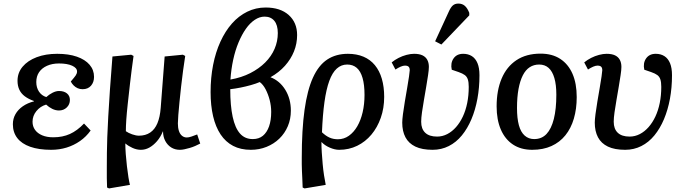

<svg xmlns="http://www.w3.org/2000/svg" viewBox="-20 -824 3830 1074"><path d="M266 14Q197 14 149 -3Q101 -20 76.5 -52Q52 -84 52 -129Q52 -160 66.5 -185.5Q81 -211 107.5 -229.5Q134 -248 170 -257V-259Q139 -270 118.5 -285.5Q98 -301 88 -322.5Q78 -344 78 -372Q78 -417 106.5 -451Q135 -485 185 -504Q235 -523 300 -523Q364 -523 410 -507Q456 -491 481 -462Q506 -433 506 -394Q506 -364 489 -344.5Q472 -325 442 -325Q427 -325 414.5 -330.5Q402 -336 392 -346Q382 -356 376 -368Q396 -391 403.5 -402Q411 -413 411 -424Q411 -444 383.5 -456.5Q356 -469 310 -469Q272 -469 243 -456Q214 -443 198.5 -420Q183 -397 183 -365Q183 -334 198 -311.5Q213 -289 239 -281Q254 -295 273.5 -305Q293 -315 310 -315Q338 -315 354.5 -301.5Q371 -288 371 -265Q371 -240 353.5 -223Q336 -206 310 -206Q291 -206 272.5 -215Q254 -224 238 -239Q205 -229 183.5 -202.5Q162 -176 162 -143Q162 -117 176 -97.5Q190 -78 216 -67Q242 -56 278 -56Q330 -56 371 -74.5Q412 -93 450 -133L487 -94Q462 -59 427.5 -35Q393 -11 352.5 1.5Q312 14 266 14Z M590 230 579 225Q578 199 577.5 172.5Q577 146 577.5 111.5Q578 77 578 30Q578 -4 580 -54.5Q582 -105 585.5 -171.5Q589 -238 595 -322.5Q601 -407 609 -508L714 -518L727 -511Q715 -425 707.5 -358.5Q700 -292 694.5 -242Q689 -192 686.5 -155Q684 -118 684 -90Q698 -80 719.5 -72.5Q741 -65 757 -65Q794 -65 820 -82.5Q846 -100 860.5 -134.5Q875 -169 879 -221L901 -508L1003 -518L1016 -511Q1010 -473 1004 -428.5Q998 -384 993 -339Q988 -294 984 -253.5Q980 -213 977.5 -181.5Q975 -150 975 -134Q975 -110 980.5 -92.5Q986 -75 997.5 -65Q1009 -55 1025 -55Q1036 -55 1052 -60.5Q1068 -66 1083 -72L1100 -21Q1087 -14 1072 -7.5Q1057 -1 1041.5 3.5Q1026 8 1012 11Q998 14 986 14Q959 14 938 1Q917 -12 904.5 -35.5Q892 -59 892 -89H891Q878 -57 858 -34Q838 -11 815.5 1.5Q793 14 768 14Q745 14 721.5 3.5Q698 -7 682 -21H681Q681 5 683.5 38Q686 71 690 105.5Q694 140 698.5 168Q703 196 707 210Z M1383 14Q1326 14 1284 -8Q1242 -30 1214 -72Q1186 -114 1172 -174Q1158 -234 1158 -309Q1158 -389 1172 -460.5Q1186 -532 1213 -591Q1240 -650 1277.5 -692.5Q1315 -735 1363 -758.5Q1411 -782 1466 -782Q1548 -782 1595 -740Q1642 -698 1642 -628Q1642 -580 1624.5 -536.5Q1607 -493 1574 -456Q1541 -419 1493 -392Q1545 -372 1576 -321.5Q1607 -271 1607 -205Q1607 -158 1590 -118Q1573 -78 1542.5 -48.5Q1512 -19 1471 -2.5Q1430 14 1383 14ZM1394 -46Q1428 -46 1450.5 -64.5Q1473 -83 1485 -117Q1497 -151 1497 -198Q1497 -232 1488.5 -264.5Q1480 -297 1466 -324Q1452 -351 1433 -365Q1412 -356 1383.5 -348Q1355 -340 1325 -334Q1295 -328 1268 -325Q1268 -233 1281.5 -170.5Q1295 -108 1322.5 -77Q1350 -46 1394 -46ZM1269 -379Q1331 -390 1380 -415Q1429 -440 1463.5 -474.5Q1498 -509 1516 -551Q1534 -593 1534 -639Q1534 -684 1514.5 -707.5Q1495 -731 1460 -731Q1432 -731 1405 -713Q1378 -695 1355.5 -663Q1333 -631 1314.5 -587Q1296 -543 1284.5 -490Q1273 -437 1269 -379Z M1684 230 1673 225Q1672 197 1671 174.5Q1670 152 1669 132.5Q1668 113 1668 95.5Q1668 78 1668 59Q1668 -98 1683.5 -209Q1699 -320 1730.5 -389.5Q1762 -459 1810.5 -491Q1859 -523 1926 -523Q1975 -523 2013 -507Q2051 -491 2077 -459.5Q2103 -428 2116 -383Q2129 -338 2129 -282Q2129 -219 2110 -165Q2091 -111 2057.5 -71Q2024 -31 1978 -8.5Q1932 14 1877 14Q1853 14 1825 2Q1797 -10 1779 -29H1778Q1778 -2 1780 29.5Q1782 61 1785 94Q1788 127 1792.5 156.5Q1797 186 1802 210ZM1870 -45Q1904 -45 1931.5 -64.5Q1959 -84 1978.5 -117.5Q1998 -151 2008.5 -196Q2019 -241 2019 -293Q2019 -350 2008 -388Q1997 -426 1975.5 -444.5Q1954 -463 1922 -463Q1889 -463 1864 -440.5Q1839 -418 1822 -371.5Q1805 -325 1795 -253.5Q1785 -182 1781 -84Q1802 -64 1823 -54.5Q1844 -45 1870 -45Z M2400 14Q2341 14 2303.5 -4Q2266 -22 2248 -56Q2230 -90 2230 -138Q2230 -154 2234 -185.5Q2238 -217 2244.5 -255.5Q2251 -294 2257.5 -331.5Q2264 -369 2268 -396.5Q2272 -424 2272 -431Q2272 -445 2265.5 -451Q2259 -457 2245 -457Q2235 -457 2221 -451Q2207 -445 2192 -435L2171 -475Q2188 -489 2209.5 -500Q2231 -511 2254 -517Q2277 -523 2296 -523Q2325 -523 2343 -514.5Q2361 -506 2370 -489.5Q2379 -473 2379 -450Q2379 -433 2374.5 -403.5Q2370 -374 2364 -338Q2358 -302 2351.5 -265Q2345 -228 2340.5 -196Q2336 -164 2336 -143Q2336 -103 2358.5 -81.5Q2381 -60 2425 -60Q2455 -60 2482 -74Q2509 -88 2531 -113Q2553 -138 2569 -172Q2585 -206 2593.5 -248Q2602 -290 2602 -338Q2602 -364 2597 -379.5Q2592 -395 2580 -404Q2568 -413 2545 -421L2507 -434Q2499 -471 2517 -497Q2535 -523 2571 -523Q2599 -523 2619.5 -510Q2640 -497 2651 -470.5Q2662 -444 2662 -403Q2662 -334 2650.5 -271.5Q2639 -209 2617 -157Q2595 -105 2563.5 -66.5Q2532 -28 2490.5 -7Q2449 14 2400 14ZM2449 -575 2414 -593 2490 -758Q2501 -783 2513 -793.5Q2525 -804 2544 -804Q2566 -804 2580.5 -791Q2595 -778 2605 -752V-738Z M2957 14Q2894 14 2849.5 -15.5Q2805 -45 2781.5 -99.5Q2758 -154 2758 -229Q2758 -318 2786 -384.5Q2814 -451 2869 -487.5Q2924 -524 3004 -524Q3069 -524 3114 -494.5Q3159 -465 3182.5 -411Q3206 -357 3206 -281Q3206 -215 3190 -160.5Q3174 -106 3142.5 -67Q3111 -28 3064.5 -7Q3018 14 2957 14ZM2968 -46Q3010 -46 3037 -74.5Q3064 -103 3078 -158.5Q3092 -214 3092 -294Q3092 -350 3081 -387.5Q3070 -425 3049 -444Q3028 -463 2996 -463Q2966 -463 2943 -448Q2920 -433 2904.5 -402.5Q2889 -372 2880.5 -326.5Q2872 -281 2872 -220Q2872 -162 2882.5 -123.5Q2893 -85 2915 -65.5Q2937 -46 2968 -46Z M3477 14Q3418 14 3380.5 -4Q3343 -22 3325 -56Q3307 -90 3307 -138Q3307 -154 3311 -185.5Q3315 -217 3321.5 -255.5Q3328 -294 3334.5 -331.5Q3341 -369 3345 -396.5Q3349 -424 3349 -431Q3349 -445 3342.5 -451Q3336 -457 3322 -457Q3312 -457 3298 -451Q3284 -445 3269 -435L3248 -475Q3265 -489 3286.5 -500Q3308 -511 3331 -517Q3354 -523 3373 -523Q3402 -523 3420 -514.5Q3438 -506 3447 -489.5Q3456 -473 3456 -450Q3456 -433 3451.5 -403.5Q3447 -374 3441 -338Q3435 -302 3428.5 -265Q3422 -228 3417.5 -196Q3413 -164 3413 -143Q3413 -103 3435.5 -81.5Q3458 -60 3502 -60Q3532 -60 3559 -74Q3586 -88 3608 -113Q3630 -138 3646 -172Q3662 -206 3670.5 -248Q3679 -290 3679 -338Q3679 -364 3674 -379.5Q3669 -395 3657 -404Q3645 -413 3622 -421L3584 -434Q3576 -471 3594 -497Q3612 -523 3648 -523Q3676 -523 3696.5 -510Q3717 -497 3728 -470.5Q3739 -444 3739 -403Q3739 -334 3727.5 -271.5Q3716 -209 3694 -157Q3672 -105 3640.5 -66.5Q3609 -28 3567.5 -7Q3526 14 3477 14Z"/></svg>

Font: Literata 18pt Medium
Style: Italic
Weight: 500
Italic angle: -2°
Designer: Latin by Veronika Burian and Jose Scaglione. Greek by Irene Vlachou. Cyrillic by Vera Evstafieva
Foundry: TypeTogether
Version: Version 3.103;gftools[0.9.29]